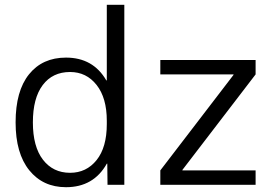

<svg xmlns="http://www.w3.org/2000/svg" viewBox="-20 -770 1160 800"><path d="M953 -458V-460H648V-520H1045V-460L740 -62V-60H1045V0H648V-60ZM272 -50Q340 -50 382.5 -103Q425 -156 425 -253V-267Q425 -362 382.5 -416Q340 -470 272 -470Q199 -470 158 -415.5Q117 -361 117 -260Q117 -159 159 -104.5Q201 -50 272 -50ZM45 -260Q45 -391 101 -460.5Q157 -530 255 -530Q368 -530 423 -435H425V-750H498V0H428L427 -88H425Q370 10 255 10Q159 10 102 -60.5Q45 -131 45 -260Z"/></svg>

Font: M PLUS 1p
Style: Regular
Weight: 400
Version: Version 1.062